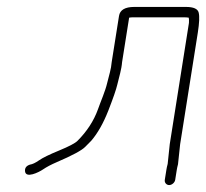

<svg xmlns="http://www.w3.org/2000/svg" viewBox="-20 -503 595 554"><path d="M485.5 16 490.1 -13C490.8 -17.7 492 -23 493.6 -29L499.8 -87L550.8 -409C555.1 -436.5 556 -455.7 553.3 -466.6C550.7 -477.5 538.4 -483 516.5 -483H367.5C340.8 -483 326.1 -474.3 323.4 -457L302.3 -324C300.8 -303.3 294.4 -285.4 289.3 -263.7C283.7 -239.4 270.2 -209.5 262.8 -188C250.8 -154.6 231.1 -124.1 203.6 -96.6C196.7 -89.7 179.1 -80.5 150.8 -68.8C122.5 -57.2 103.1 -47.7 92.7 -40.4C82.2 -33.1 73.5 -29 66.4 -28C56.1 -24.7 51.3 -18.4 52.2 -9C54.2 12.8 91.9 -5.8 104.2 -14.2C114.3 -21.1 127.4 -28.1 143.5 -35C189 -54.5 216.5 -69.4 226.1 -79.5C232.1 -85.8 237.9 -91.7 243.4 -97C261.9 -118.6 278.3 -147.6 292.5 -183.7C306.6 -219.9 315.3 -245 318.5 -259C324 -282.6 330.5 -301.6 332.3 -324L352.6 -452C356 -452.7 359.4 -453 362.7 -453H511.7C516.4 -453 520.7 -452.7 524.6 -452C525.4 -448.7 525.6 -443.7 525.2 -437L469.8 -87L463.8 -30C462 -23.3 460.8 -17.7 460.1 -13L455.5 16C454.2 23.9 460.2 31 468.1 31C476 31 484.2 23.9 485.5 16Z"/></svg>

Font: MewTooHand
Style: Ita
Weight: 400
Designer: Mew Too, Robert Jablonski
Version: Version 0.77